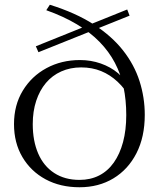

<svg xmlns="http://www.w3.org/2000/svg" viewBox="-20 -779 669 809"><path d="M523 -411 530 -364Q507 -405 475.5 -434.5Q444 -464 406 -479.5Q368 -495 322 -495Q276 -495 238 -478Q200 -461 173.5 -429.5Q147 -398 132.5 -354Q118 -310 118 -256Q118 -185 141 -132Q164 -79 208.5 -50Q253 -21 315 -21Q361 -21 397.5 -39.5Q434 -58 459.5 -94Q485 -130 498.5 -180.5Q512 -231 512 -294Q512 -357 500.5 -412Q489 -467 464 -514.5Q439 -562 399.5 -602.5Q360 -643 304 -676.5Q248 -710 175 -736L190 -759Q299 -725 375 -676Q451 -627 498.5 -566.5Q546 -506 568 -437Q590 -368 590 -295Q590 -202 555 -133.5Q520 -65 458 -27.5Q396 10 315 10Q234 10 172 -23.5Q110 -57 74.5 -117Q39 -177 39 -256Q39 -336 76 -397Q113 -458 176 -492Q239 -526 317 -526Q363 -526 404.5 -511.5Q446 -497 477 -471Q508 -445 523 -411ZM131 -584 516 -739 526 -713 142 -559Z"/></svg>

Font: Roboto Serif 120pt Expanded Light
Style: Regular
Weight: 300
Width: 7
Designer: Greg Gazdowicz
Foundry: Commercial Type
Version: Version 1.008